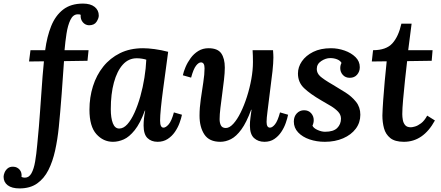

<svg xmlns="http://www.w3.org/2000/svg" viewBox="-138 -780 2460 1071"><path d="M325 -760Q367 -760 390 -741.5Q413 -723 413 -693Q413 -678 400.5 -658.5Q388 -639 358 -639Q337 -640 323.5 -656.5Q310 -673 312 -697Q307 -701 294 -700Q269 -699 254.5 -668.5Q240 -638 233 -592.5Q226 -547 222 -500H356L350 -441L219 -439Q216 -402 213 -354.5Q210 -307 206 -256Q202 -205 198 -157Q194 -109 190 -71Q183 -2 169.5 59.5Q156 121 132 168.5Q108 216 69 243.5Q30 271 -29 271Q-72 271 -95 253.5Q-118 236 -118 206Q-118 196 -112.5 182.5Q-107 169 -95 159Q-83 149 -63 150Q-42 151 -28.5 166.5Q-15 182 -18 207Q-10 211 1 211Q24 211 37.5 186.5Q51 162 58 121Q65 80 69.5 29Q74 -22 79 -74Q82 -112 85.5 -159.5Q89 -207 92.5 -257.5Q96 -308 99.5 -355Q103 -402 107 -438L24 -437L32 -500H114Q124 -576 147.5 -634.5Q171 -693 214 -726.5Q257 -760 325 -760Z M660 -511Q688 -511 725 -506Q762 -501 800 -491Q794 -446 786.5 -390.5Q779 -335 771.5 -279.5Q764 -224 759.5 -178Q755 -132 755 -107Q755 -68 774 -68Q787 -68 803 -86.5Q819 -105 832 -153L877 -140Q873 -120 863.5 -94Q854 -68 837.5 -44Q821 -20 797 -4.5Q773 11 741 11Q706 11 684.5 -10Q663 -31 663 -80Q663 -118 672 -163H670Q644 -92 613.5 -54Q583 -16 552.5 -2.5Q522 11 492 11Q438 11 399.5 -32Q361 -75 361 -168Q361 -237 380.5 -299Q400 -361 438 -408.5Q476 -456 531.5 -483.5Q587 -511 660 -511ZM625 -455Q579 -455 547 -419.5Q515 -384 497.5 -320Q480 -256 480 -171Q480 -122 491.5 -92.5Q503 -63 527 -63Q551 -63 572.5 -87Q594 -111 612.5 -152Q631 -193 645 -243Q659 -293 667.5 -346Q676 -399 678 -447Q670 -450 655 -452.5Q640 -455 625 -455Z M1091 11Q1029 11 1002 -30Q975 -71 975 -135Q975 -178 982 -226.5Q989 -275 996 -320.5Q1003 -366 1003 -399Q1003 -432 983 -432Q970 -432 955.5 -413.5Q941 -395 928 -347L882 -360Q886 -380 897 -406Q908 -432 925.5 -456Q943 -480 968 -495.5Q993 -511 1025 -511Q1076 -511 1096 -482.5Q1116 -454 1116 -403Q1116 -374 1111.5 -335.5Q1107 -297 1101.5 -256Q1096 -215 1091.5 -178Q1087 -141 1087 -115Q1087 -94 1094.5 -80Q1102 -66 1122 -66Q1142 -66 1163.5 -89.5Q1185 -113 1204.5 -152.5Q1224 -192 1239.5 -240.5Q1255 -289 1264 -339Q1273 -389 1273 -434Q1273 -448 1272.5 -468Q1272 -488 1271 -500H1385Q1386 -484 1386.5 -476.5Q1387 -469 1387 -459Q1387 -430 1382 -383Q1377 -336 1368 -270Q1359 -195 1354 -157.5Q1349 -120 1349 -100Q1349 -68 1368 -68Q1381 -68 1396 -86.5Q1411 -105 1424 -153L1469 -140Q1465 -120 1456 -94Q1447 -68 1431 -44Q1415 -20 1392 -4.5Q1369 11 1337 11Q1302 11 1279 -10Q1256 -31 1256 -80Q1256 -102 1259 -123Q1262 -144 1265 -168H1263Q1237 -97 1208.5 -58Q1180 -19 1150.5 -4Q1121 11 1091 11Z M1674 11Q1628 11 1588.5 -2.5Q1549 -16 1525 -41.5Q1501 -67 1501 -102Q1501 -130 1517.5 -147.5Q1534 -165 1558 -165Q1583 -165 1597.5 -148.5Q1612 -132 1612 -110Q1612 -94 1605 -79Q1611 -65 1633.5 -55Q1656 -45 1675 -45Q1722 -45 1743 -66Q1764 -87 1764 -118Q1764 -140 1748 -157Q1732 -174 1707 -189Q1682 -204 1654 -220Q1592 -256 1558 -288.5Q1524 -321 1524 -370Q1524 -406 1546 -438Q1568 -470 1609 -490.5Q1650 -511 1708 -511Q1747 -511 1784 -498Q1821 -485 1845 -461.5Q1869 -438 1869 -405Q1869 -381 1854 -363.5Q1839 -346 1813 -346Q1789 -346 1774.5 -362Q1760 -378 1760 -400Q1760 -416 1767 -429Q1760 -442 1742.5 -449Q1725 -456 1704 -456Q1679 -456 1654 -439.5Q1629 -423 1629 -395Q1629 -372 1648 -354.5Q1667 -337 1719 -307Q1753 -287 1788.5 -264.5Q1824 -242 1848 -212Q1872 -182 1872 -140Q1872 -96 1846.5 -62Q1821 -28 1776 -8.5Q1731 11 1674 11Z M2158 -648 2139 -500H2275L2270 -441L2133 -439Q2127 -389 2121 -331.5Q2115 -274 2110.5 -223.5Q2106 -173 2106 -143Q2106 -128 2109 -111Q2112 -94 2122 -82Q2132 -70 2154 -70Q2162 -70 2177.5 -74.5Q2193 -79 2211 -92.5Q2229 -106 2245 -135L2288 -108Q2223 11 2115 11Q2065 11 2039 -10Q2013 -31 2004 -64.5Q1995 -98 1995 -136Q1996 -172 1999.5 -221Q2003 -270 2008 -326.5Q2013 -383 2019 -438L1936 -437L1943 -500Q2016 -500 2050.5 -538Q2085 -576 2101 -648Z"/></svg>

Font: Lora SemiBold
Style: Italic
Weight: 600
Italic angle: -3°
Designer: Olga Karpushina, Alexei Vanyashin (Cyrillic)
Foundry: Cyreal
Version: Version 3.011; ttfautohint (v1.8.4.7-5d5b)